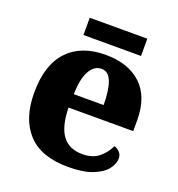

<svg xmlns="http://www.w3.org/2000/svg" viewBox="-128 -794 841 909"><g transform="rotate(20 293.0 -339.5)"><path d="M314 10Q178 10 111 -62.5Q44 -135 44 -266Q44 -406 111.5 -478Q179 -550 302 -550Q416 -550 481.5 -489Q547 -428 547 -309V-255H221Q223 -159 257 -114.5Q291 -70 357 -70Q408 -70 439.5 -95.5Q471 -121 488 -158Q504 -153 515.5 -140.5Q527 -128 527 -110Q527 -82 505.5 -54.5Q484 -27 437 -8.5Q390 10 314 10ZM373 -323Q373 -398 357 -439.5Q341 -481 306 -481Q269 -481 246.5 -440.5Q224 -400 223 -323ZM170 -602V-689H460V-602Z"/></g></svg>

Font: Noto Serif Devanagari ExtraBold
Style: Regular
Weight: 800
Designer: Universal Thirst, Indian Type Foundry and the Monotype Design Team
Foundry: Monotype Imaging Inc.
Version: Version 2.004; ttfautohint (v1.8.4.7-5d5b)